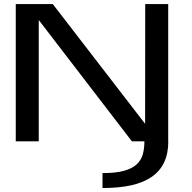

<svg xmlns="http://www.w3.org/2000/svg" viewBox="-20 -695 942 944"><path d="M484 229.5Q561.5 229.5 621.8 216.8Q682 204 723.5 176.2Q765 148.5 786.2 104.8Q807.5 61 807.5 0H690Q690 35 682 63.8Q674 92.5 651.8 113.2Q629.5 134 589 145Q548.5 156 484 156ZM57.5 0H170.5V-594H172.5L628.5 0H807V-675H694L693.5 -87.5H692.5L239.5 -675H57.5Z"/></svg>

Font: Anybody Expanded
Style: Regular
Weight: 400
Width: 7
Version: Version 1.113;gftools[0.9.25]